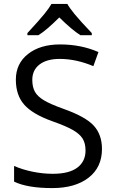

<svg xmlns="http://www.w3.org/2000/svg" viewBox="-20 -951 589 981"><path d="M501 -190Q501 -96 432.5 -43Q364 10 247 10Q120 10 52 -23V-103Q96 -84 147.5 -73.5Q199 -63 250 -63Q333 -63 375 -94.5Q417 -126 417 -182Q417 -219 402 -243Q387 -267 352 -287Q317 -307 246 -332Q146 -368 103.5 -416.5Q61 -465 61 -544Q61 -626 123 -675Q185 -724 287 -724Q394 -724 483 -685L457 -613Q369 -650 285 -650Q219 -650 182 -621.5Q145 -593 145 -543Q145 -506 158.5 -482Q172 -458 204.5 -438.5Q237 -419 304 -395Q417 -355 459 -309Q501 -263 501 -190ZM120 -782Q182 -849 207 -880Q232 -911 243 -931H324Q335 -911 361.5 -878.5Q388 -846 449 -782V-771H391Q348 -798 283 -862Q217 -796 176 -771H120Z"/></svg>

Font: Stephens Clock
Style: Regular
Weight: 400
Designer: Peter Wiegel (catfonts.de) with slight modifications by DT1.org
Version: Version 0.9.1